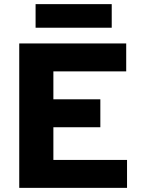

<svg xmlns="http://www.w3.org/2000/svg" viewBox="-20 -908 690 928"><path d="M73 0V-698H590V-563H238V-428H465V-293H238V-135H594V0ZM152 -774V-888H520V-774Z"/></svg>

Font: Azeret Mono
Style: Bold
Weight: 700
Designer: Martin Vácha
Foundry: Displaay
Version: Version 1.002